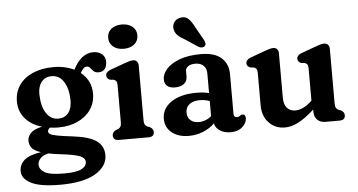

<svg xmlns="http://www.w3.org/2000/svg" viewBox="-60 -833 2216 1189"><g transform="rotate(-5 1048.0 -238.5)"><path d="M367.5 -47Q472 -35 517.2 -3Q562.5 29 562.5 87Q562.5 156 487.2 200.5Q412 245 268 245Q145 245 88 215.8Q31 186.5 31 140Q31 99.5 61.8 72Q92.5 44.5 166 33.5Q123.5 19.5 109.5 0Q95.5 -19.5 95.5 -45Q95.5 -68 115.2 -90Q135 -112 187 -123Q119.5 -142.5 82.5 -187Q45.5 -231.5 45.5 -291.5Q45.5 -349.5 75.5 -393Q105.5 -436.5 160.5 -460.5Q215.5 -484.5 289.5 -484.5Q327 -484.5 359.2 -477.2Q391.5 -470 417.5 -457Q467 -555 543 -555Q574 -555 595.8 -537.8Q617.5 -520.5 617.5 -489.5Q617.5 -461.5 604.2 -444.8Q591 -428 567 -428Q545 -428 534.5 -438.2Q524 -448.5 516.2 -459Q508.5 -469.5 495 -469.5Q483 -469.5 474 -460.2Q465 -451 455 -433.5Q519.5 -381.5 519.5 -300Q519.5 -243.5 489.8 -200.5Q460 -157.5 407.5 -133.5Q355 -109.5 286.5 -109.5Q260 -109.5 235.5 -113Q221.5 -102 221.5 -90.5Q221.5 -80 233.5 -73Q245.5 -66 277.2 -60Q309 -54 367.5 -47ZM273.5 -429.5Q231.5 -429.5 209.2 -400Q187 -370.5 188 -324.5Q189.5 -249 217.5 -206.5Q245.5 -164 291 -164Q333.5 -164 355.8 -193.5Q378 -223 377 -274Q375.5 -343 348.2 -386.2Q321 -429.5 273.5 -429.5ZM145 108.5Q145 139 177.8 158.2Q210.5 177.5 298.5 177.5Q373.5 177.5 405.8 161.2Q438 145 438 117.5Q438 93.5 405.8 80.2Q373.5 67 287.5 57Q244.5 52 213 45.5Q180 51.5 162.5 69.8Q145 88 145 108.5Z M733.5 -559.5Q692.5 -559.5 667.8 -580.2Q643 -601 643 -635.5Q643 -669.5 667.8 -690Q692.5 -710.5 733.5 -710.5Q774.5 -710.5 799.5 -690Q824.5 -669.5 824.5 -635.5Q824.5 -601 799.5 -580.2Q774.5 -559.5 733.5 -559.5ZM816.5 -448.5V-109.5Q816.5 -89.5 822 -80.8Q827.5 -72 836.5 -67.5L851 -62.5Q873.5 -50.5 873.5 -30.5Q873.5 0 838.5 0H653.5Q618.5 0 618.5 -30.5Q618.5 -50.5 641 -62.5L655.5 -67.5Q665 -72 670.2 -80.8Q675.5 -89.5 675.5 -109.5V-338Q675.5 -356 670 -363.2Q664.5 -370.5 655 -374L632 -376Q610.5 -385 610.5 -404Q610.5 -426 641 -437.5L726.5 -468.5Q745 -475 758.2 -479.2Q771.5 -483.5 784.5 -483.5Q799.5 -483.5 808 -473.8Q816.5 -464 816.5 -448.5Z M942.5 -106Q942.5 -170 1000.8 -209.5Q1059 -249 1157 -249Q1200 -249 1235.5 -240.5V-361Q1235.5 -393.5 1217 -411.2Q1198.5 -429 1166 -429Q1137.5 -429 1121.5 -417.5Q1105.5 -406 1105.5 -389V-356Q1105.5 -326 1085.2 -309.8Q1065 -293.5 1028 -293.5Q996 -293.5 979.8 -308.5Q963.5 -323.5 963.5 -349Q963.5 -382 991.2 -413.2Q1019 -444.5 1072.8 -464.8Q1126.5 -485 1205.5 -485Q1291 -485 1333 -447.2Q1375 -409.5 1375 -346V-99.5Q1375 -77 1396 -77Q1402.5 -77 1406.8 -79Q1411 -81 1414.5 -83.5Q1417.5 -86 1420.5 -88Q1423.5 -90 1428 -90Q1449 -90 1449 -65.5Q1449 -37.5 1421.8 -12.2Q1394.5 13 1349 13Q1310 13 1282.5 -4Q1255 -21 1249 -51Q1219 -20.5 1176.5 -3.8Q1134 13 1088.5 13Q1023 13 982.8 -19.5Q942.5 -52 942.5 -106ZM1086 -132.5Q1086 -100.5 1105.8 -83.8Q1125.5 -67 1155.5 -67Q1200 -67 1235.5 -96.5V-191Q1221 -196 1205.5 -198.8Q1190 -201.5 1172.5 -201.5Q1133 -201.5 1109.5 -183Q1086 -164.5 1086 -132.5ZM1186.5 -653 1233.5 -569.5Q1238.5 -559.5 1240 -549.8Q1241.5 -540 1234 -532.5Q1227.5 -526 1217 -525.8Q1206.5 -525.5 1197 -530.5L1115 -584.5Q1085.5 -600.5 1070.2 -616.2Q1055 -632 1051 -654.5Q1047 -677 1060.2 -696.8Q1073.5 -716.5 1099 -721Q1130 -727 1149.8 -707.2Q1169.5 -687.5 1186.5 -653Z M1547 -137V-338Q1547 -356 1541.5 -363.2Q1536 -370.5 1526.5 -374L1503.5 -376Q1482 -385 1482 -404Q1482 -426 1512.5 -437.5L1598 -468.5Q1616.5 -475 1629.8 -479.2Q1643 -483.5 1656 -483.5Q1671 -483.5 1679.5 -473.8Q1688 -464 1688 -448.5V-172Q1688 -130 1707.2 -108.2Q1726.5 -86.5 1759 -86.5Q1781 -86.5 1805.2 -97.2Q1829.5 -108 1856.5 -132L1863 -138.5V-338Q1863 -356 1857.8 -363.2Q1852.5 -370.5 1843 -374L1820 -376Q1798.5 -385 1798.5 -404Q1798.5 -426 1829 -437.5L1914.5 -468.5Q1932.5 -475 1945.8 -479.2Q1959 -483.5 1972 -483.5Q1987 -483.5 1995.8 -473.8Q2004.5 -464 2004.5 -448.5V-109.5Q2004.5 -89.5 2009.8 -80.8Q2015 -72 2024.5 -67.5L2038.5 -62.5Q2061 -51 2061 -30.5Q2061 0 2026 0H1936.5Q1907 0 1888 -18.2Q1869 -36.5 1869 -68V-82.5Q1814.5 -33 1770.2 -10Q1726 13 1686.5 13Q1625 13 1586 -28.5Q1547 -70 1547 -137Z"/></g></svg>

Font: Fraunces 9pt S100 SemiBold
Style: Regular
Weight: 600
Version: Version 1.000; ttfautohint (v1.8.3)